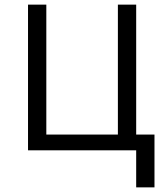

<svg xmlns="http://www.w3.org/2000/svg" viewBox="-20 -649 709 829"><path d="M101 0V-629H180V-68H489V-629H568V-68H647V160H568V0Z"/></svg>

Font: Karmilla
Style: Regular
Weight: 400
Designer: Jonathan Pinhorn
Version: Version 1.000